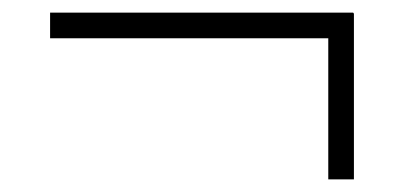

<svg xmlns="http://www.w3.org/2000/svg" viewBox="-20 -425 640 307"><path d="M544.9 -404.8V-403.8H545.9V-138.2H504.9V-363.8H60.1V-404.8Z"/></svg>

Font: Ortica Linear Light
Style: Regular
Weight: 300
Designer: Benedetta Bovani
Foundry: Collletttivo
Version: Version 2.000;Glyphs 3.1.2 (3151)